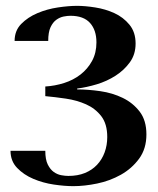

<svg xmlns="http://www.w3.org/2000/svg" viewBox="-20 -627 539 657"><path d="M135 -111Q135 -81 143.5 -64Q152 -47 164 -38.5Q176 -30 189.5 -27.5Q203 -25 214 -25Q246 -25 270.5 -35Q295 -45 312 -63Q329 -81 338 -105.5Q347 -130 347 -158Q347 -203 326.5 -229.5Q306 -256 274.5 -270Q243 -284 205.5 -289.5Q168 -295 135 -298V-331Q168 -333 199.5 -343Q231 -353 255.5 -372Q280 -391 295 -418.5Q310 -446 310 -482Q310 -524 288 -548.5Q266 -573 221 -573Q211 -573 198 -570.5Q185 -568 173 -559.5Q161 -551 153 -534Q145 -517 145 -487H30Q30 -522 52.5 -545Q75 -568 108 -582Q141 -596 178 -601.5Q215 -607 244 -607Q271 -607 306 -601.5Q341 -596 371.5 -582Q402 -568 423 -542.5Q444 -517 444 -478Q444 -441 424.5 -414Q405 -387 375.5 -368Q346 -349 311 -338.5Q276 -328 244 -324V-321Q282 -321 323.5 -315Q365 -309 400 -292Q435 -275 458 -245Q481 -215 481 -167Q481 -118 456 -84Q431 -50 393.5 -29Q356 -8 312.5 1Q269 10 231 10Q201 10 164 4.5Q127 -1 94 -15Q61 -29 38.5 -52.5Q16 -76 16 -111Z"/></svg>

Font: Gamine
Style: Bold
Weight: 700
Designer: Tapiwanashe Sebastian Garikayi
Version: Version 1.000